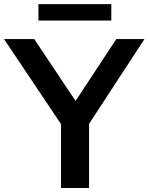

<svg xmlns="http://www.w3.org/2000/svg" viewBox="-41 -934 738 954"><path d="M262 0V-317.5L-21 -740H129L334.5 -432.5L537 -740H677L401.5 -318.5V0ZM150 -832V-913.5H512V-832Z"/></svg>

Font: Encode Sans SemiExpanded SemiExpanded SemiBold
Style: Regular
Weight: 600
Width: 6
Designer: Multiple Designers
Foundry: Impallari Type
Version: Version 3.000; ttfautohint (v1.8.3) -l 8 -r 50 -G 200 -x 14 